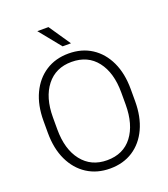

<svg xmlns="http://www.w3.org/2000/svg" viewBox="-162 -1024 1002 1146"><g transform="rotate(-20 338.5 -450.5)"><path d="M615.7 -393.6V-317.9Q615.7 -217.8 581.5 -144.3Q547.4 -70.8 485.4 -30.5Q423.3 9.8 339.4 9.8Q256.3 9.8 193.8 -30.5Q131.3 -70.8 96.4 -144.3Q61.5 -217.8 61.5 -317.9V-393.6Q61.5 -493.2 96.2 -566.7Q130.9 -640.1 193.1 -680.4Q255.4 -720.7 338.4 -720.7Q422.4 -720.7 484.6 -680.4Q546.9 -640.1 581.3 -566.7Q615.7 -493.2 615.7 -393.6ZM555.7 -317.9V-394.5Q555.7 -520 498.5 -593.8Q441.4 -667.5 338.4 -667.5Q237.3 -667.5 179.4 -593.8Q121.6 -520 121.6 -394.5V-317.9Q121.6 -191.4 179.9 -117.2Q238.3 -43 339.4 -43Q442.9 -43 499.3 -117.2Q555.7 -191.4 555.7 -317.9ZM280.8 -909.7 374 -772.9H320.8L210 -909.7Z"/></g></svg>

Font: Vazirmatn UI FD ExtraLight
Style: Regular
Weight: 200
Designer: Saber Rastikerdar
Foundry: Saber Rastikerdar
Version: Version 33.003